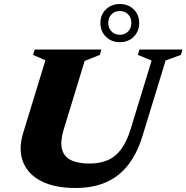

<svg xmlns="http://www.w3.org/2000/svg" viewBox="-20 -923 930 958"><path d="M297.5 -276Q280 -217 289.2 -179.5Q298.5 -142 333.2 -124.5Q368 -107 426 -107Q479.5 -107 518.5 -124.2Q557.5 -141.5 585.2 -179.5Q613 -217.5 632 -279L736.5 -621L668 -649L676 -676H890.5L882.5 -649L806.5 -621.5L690.5 -243Q664 -157 619 -99.5Q574 -42 509 -13.5Q444 15 356 15Q253 15 186 -19.2Q119 -53.5 94.8 -115.5Q70.5 -177.5 96 -261L206.5 -622L145 -649L153 -676H486L478 -649L402.5 -619ZM578 -903Q620 -903 647.2 -876.2Q674.5 -849.5 674.5 -808Q674.5 -767 647.2 -739.8Q620 -712.5 578 -712.5Q536 -712.5 508.5 -739.8Q481 -767 481 -808Q481 -849.5 508.5 -876.2Q536 -903 578 -903ZM578 -749.5Q603 -749.5 619.2 -766Q635.5 -782.5 635.5 -808Q635.5 -835 619.2 -851.5Q603 -868 578 -868Q553 -868 536.5 -851.5Q520 -835 520 -808Q520 -782.5 536.5 -766Q553 -749.5 578 -749.5Z"/></svg>

Font: Newsreader 16pt 16pt ExtraBold
Style: Italic
Weight: 800
Italic angle: -17°
Version: Version 1.003